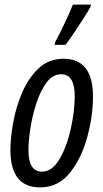

<svg xmlns="http://www.w3.org/2000/svg" viewBox="-20 -800 447 830"><path d="M153 10Q232 10 282.5 -53.5Q333 -117 357.5 -208.5Q382 -300 382 -382Q382 -546 255 -546Q191 -546 147 -504.5Q103 -463 76 -400Q49 -337 37 -270Q25 -203 25 -152Q25 10 153 10ZM161 -58Q103 -58 103 -151Q103 -191 111.5 -246Q120 -301 137.5 -354.5Q155 -408 181.5 -443.5Q208 -479 245 -479Q303 -479 303 -384Q303 -322 286.5 -245.5Q270 -169 238 -113.5Q206 -58 161 -58ZM216 -606H263Q276 -622 298 -655Q320 -688 341 -720.5Q362 -753 371 -770L373 -780H295Q284 -751 259 -698.5Q234 -646 218 -617Z"/></svg>

Font: Noto Sans UI Condensed
Style: Italic
Weight: 400
Width: 3
Italic angle: -12°
Designer: Monotype Design Team
Foundry: Monotype Imaging Inc.
Version: Version 1.901